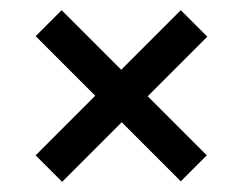

<svg xmlns="http://www.w3.org/2000/svg" viewBox="-20 -462 477 377"><path d="M387 -390 270 -273 386 -157 335 -106 219 -222 102 -105 50 -157 167 -274 50 -391 101 -442 218 -325 335 -442Z"/></svg>

Font: Karma SemiBold
Style: Regular
Weight: 600
Designer: Joana Correia
Foundry: Indian Type Foundry
Version: Version 1.202;PS 1.0;hotconv 1.0.78;makeotf.lib2.5.61930; tt